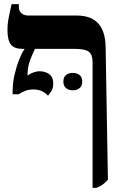

<svg xmlns="http://www.w3.org/2000/svg" viewBox="-20 -667 595 927"><path d="M427 240V-367Q427 -403 409 -417Q391 -431 343 -431H89Q50 -431 33 -451.5Q16 -472 16 -524Q16 -549 20.5 -574Q25 -599 36 -647H71V-633Q71 -614 83.5 -603Q96 -592 118 -592H350Q420 -592 454.5 -553.5Q489 -515 490 -439L501 201Q486 217 474 225.5Q462 234 445 240ZM212 -205Q199 -219 182 -227Q165 -235 142 -235Q119 -235 103 -229Q87 -223 70 -212H41V-226Q41 -267 50.5 -307.5Q60 -348 73 -380.5Q86 -413 98 -429V-451H152V-436Q146 -425 139.5 -411Q133 -397 126.5 -380Q120 -363 116.5 -344.5Q113 -326 113 -307V-302Q124 -311 140.5 -317Q157 -323 173 -323Q187 -323 202 -317.5Q217 -312 227 -299.5Q237 -287 237 -264Q237 -240 227 -225.5Q217 -211 212 -205ZM286 -273Q286 -295 299 -305Q312 -315 331 -315Q351 -315 364 -305Q377 -295 377 -273Q377 -252 364 -241.5Q351 -231 331 -231Q312 -231 299 -241.5Q286 -252 286 -273Z"/></svg>

Font: Noto Serif Hebrew
Style: Bold
Weight: 700
Version: Version 2.003